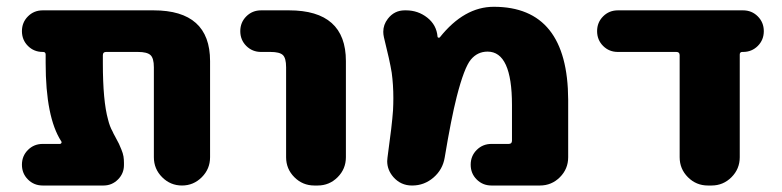

<svg xmlns="http://www.w3.org/2000/svg" viewBox="-20 -578 2349 577"><path d="M611.3 -105.5Q611.3 -70.3 586.4 -45.4Q561.5 -20.5 526.9 -20.5Q492.2 -20.5 467.3 -45.4Q442.4 -70.3 442.4 -105.5V-376Q442.4 -403.3 432.1 -412.6Q421.9 -421.9 394.5 -421.9H298.8Q289.1 -421.9 289.1 -412.1V-388.7Q289.1 -274.4 304.7 -218.8Q309.6 -198.2 318.4 -182.6Q319.3 -179.7 327.1 -165.5Q335 -151.4 337.4 -146Q339.8 -140.6 344.7 -128.9Q349.6 -117.2 351.1 -107.9Q352.5 -98.6 352.5 -88.9V-82Q352.5 -56.6 334.5 -38.6Q316.4 -20.5 291 -20.5H108.4Q82 -20.5 64 -38.6Q45.9 -56.6 45.9 -83Q45.9 -109.4 64 -127.4Q82 -145.5 108.4 -145.5H160.2Q163.1 -145.5 164.6 -148.4Q166 -151.4 164.1 -153.3Q117.2 -225.6 117.2 -388.7V-414.1Q117.2 -421.9 109.4 -421.9H108.4Q82 -421.9 64 -439.9Q45.9 -458 45.9 -484.4Q45.9 -510.7 64 -528.8Q82 -546.9 108.4 -546.9H441.4Q611.3 -546.9 611.3 -394.5Z M764.6 -421.9Q738.3 -421.9 720.2 -439.9Q702.1 -458 702.1 -484.4Q702.1 -510.7 720.2 -528.8Q738.3 -546.9 764.6 -546.9H848.6Q1019.5 -546.9 1019.5 -394.5V-105.5Q1019.5 -70.3 994.6 -45.4Q969.7 -20.5 934.6 -20.5H924.8Q889.6 -20.5 864.7 -45.4Q839.8 -70.3 839.8 -105.5V-376Q839.8 -403.3 830.1 -412.6Q820.3 -421.9 793 -421.9Z M1294.9 -467.8Q1294.9 -465.8 1297.4 -464.8Q1299.8 -463.9 1301.8 -465.8Q1375 -557.6 1463.9 -557.6Q1686.5 -557.6 1687.5 -278.3V-105.5Q1687.5 -70.3 1662.6 -45.4Q1637.7 -20.5 1602.5 -20.5H1457Q1430.7 -20.5 1412.6 -38.6Q1394.5 -56.6 1394.5 -83Q1394.5 -109.4 1412.6 -127.4Q1430.7 -145.5 1457 -145.5H1508.8Q1518.6 -145.5 1518.6 -155.3V-262.7Q1518.6 -422.9 1445.3 -422.9Q1415 -422.9 1395 -398.9Q1375 -375 1352.5 -287.1Q1335.9 -221.7 1316.4 -104.5Q1310.5 -68.4 1282.7 -44.4Q1254.9 -20.5 1218.8 -20.5H1217.8Q1184.6 -20.5 1162.1 -45.9Q1143.6 -67.4 1143.6 -93.8Q1143.6 -98.6 1144.5 -104.5Q1158.2 -203.1 1161.1 -246.1Q1162.1 -265.6 1162.1 -283.2Q1162.1 -323.2 1157.2 -359.4Q1151.4 -395.5 1133.8 -465.8Q1131.8 -474.6 1131.8 -482.4Q1131.8 -503.9 1145.5 -521.5Q1165 -546.9 1196.3 -546.9H1200.2Q1236.3 -546.9 1264.2 -524.9Q1292 -502.9 1294.9 -467.8Z M2203.1 -105.5Q2203.1 -70.3 2178.2 -45.4Q2153.3 -20.5 2118.2 -20.5H2107.4Q2072.3 -20.5 2047.4 -45.4Q2022.5 -70.3 2022.5 -105.5V-412.1Q2022.5 -421.9 2012.7 -421.9H1836.9Q1810.5 -421.9 1792.5 -439.9Q1774.4 -458 1774.4 -484.4Q1774.4 -510.7 1792.5 -528.8Q1810.5 -546.9 1836.9 -546.9H2212.9Q2239.3 -546.9 2257.3 -528.8Q2275.4 -510.7 2275.4 -484.4Q2275.4 -458 2257.3 -439.9Q2239.3 -421.9 2212.9 -421.9H2210.9Q2203.1 -421.9 2203.1 -414.1Z"/></svg>

Font: Gen Jyuu GothicX Heavy
Style: Bold
Weight: 900
Designer: [Source Han Sans]
Ryoko NISHIZUKA  (kana & ideographs); Paul D. Hunt (Latin, Greek & Cyrillic); Wenlong ZHANG  (bopomofo
Version: Version 1.002.20150607